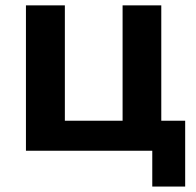

<svg xmlns="http://www.w3.org/2000/svg" viewBox="-20 -559 728 712"><path d="M544.7 0H76.2V-539.1H220.5V-111.3H434.6V-539.1H578.1V-111.3H666.7V132.8H544.7Z"/></svg>

Font: Min Sans VF VF
Style: Regular
Weight: 400
Designer: Jinseong-Kim, NotoSansCJK, Nunito
Foundry: Jinseong-Kim
Version: Version 1.420;Glyphs 3.1.2 (3151)